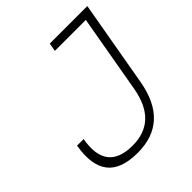

<svg xmlns="http://www.w3.org/2000/svg" viewBox="-191 -826 968 968"><g transform="rotate(-45 293.0 -341.5)"><path d="M239.7 9.8Q122.1 9.8 75.2 -50.3Q28.3 -110.4 48.8 -232.4H95.7Q60.5 -34.2 247.6 -34.2Q420.9 -34.2 455.1 -232.4L528.3 -649.4H307.6L315.4 -693.4H583L502 -232.4Q459.5 9.8 239.7 9.8Z"/></g></svg>

Font: Cascadia Mono NF ExtraLight
Style: Italic
Weight: 200
Italic angle: -10°
Monospace: yes
Designer: Aaron Bell
Foundry: Saja Typeworks
Version: Version 2404.023; ttfautohint (v1.8.4)